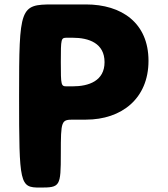

<svg xmlns="http://www.w3.org/2000/svg" viewBox="-20 -845 755 865"><path d="M66 -413C66 -12 69 0 160 0C251 0 254 -4 254 -153C254 -302 256 -306 311 -306H367C528 -306 649 -401 649 -571C649 -742 528 -825 367 -825H217C70 -825 66 -813 66 -413ZM254 -566C254 -672 255 -675 281 -675H307C381 -675 451 -650 451 -565C451 -481 381 -456 307 -456H281C255 -456 254 -459 254 -566Z"/></svg>

Font: Hussar Print
Style: Bold
Weight: 700
Foundry: Cannot Into Space Fonts
Version: Version 2.00